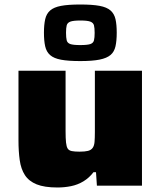

<svg xmlns="http://www.w3.org/2000/svg" viewBox="-20 -824 711 852"><path d="M235 8Q177 8 142.5 -6Q108 -20 90.5 -47Q73 -74 67.5 -113.5Q62 -153 62 -200V-510H271V-242Q271 -210 273 -191.5Q275 -173 280.5 -164.5Q286 -156 299 -153.5Q312 -151 333 -151Q357 -151 370.5 -154.5Q384 -158 391 -167.5Q398 -177 399.5 -194Q401 -211 401 -238V-510H610V0H410L406 -60H395Q376 -35 350.5 -19.5Q325 -4 295.5 2Q266 8 235 8ZM336 -553Q283 -553 251 -559Q219 -565 202.5 -579.5Q186 -594 180.5 -618.5Q175 -643 175 -679Q175 -714 180.5 -738.5Q186 -763 202.5 -777.5Q219 -792 251 -798Q283 -804 336 -804Q390 -804 422 -798Q454 -792 470.5 -777.5Q487 -763 492.5 -739Q498 -715 498 -679Q498 -643 492.5 -618.5Q487 -594 470.5 -580Q454 -566 422 -559.5Q390 -553 336 -553ZM336 -624Q368 -624 381 -628.5Q394 -633 397 -645Q400 -657 400 -678Q400 -700 397 -711.5Q394 -723 381 -728Q368 -733 337 -733Q305 -733 292 -728Q279 -723 276 -711.5Q273 -700 273 -679Q273 -657 276 -645Q279 -633 292 -628.5Q305 -624 336 -624Z"/></svg>

Font: Saira Expanded ExtraBold
Style: Regular
Weight: 800
Width: 7
Designer: Hector Gatti with collaboration of the Omnibus-Type team
Foundry: Omnibus-Type
Version: Version 1.101